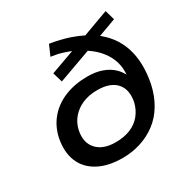

<svg xmlns="http://www.w3.org/2000/svg" viewBox="-162 -863 1007 1022"><g transform="rotate(-30 341.0 -352.5)"><path d="M307 9Q218 9 158 -23.5Q98 -56 74 -114.5Q50 -173 65 -252Q79 -318 119.5 -365Q160 -412 221.5 -436.5Q283 -461 358 -461Q411 -461 449 -447Q487 -433 512 -409.5Q537 -386 550 -355L544 -354Q554 -424 520.5 -484.5Q487 -545 415 -588L448 -585L229 -506L211 -566L369 -623L371 -613Q344 -625 312 -635Q280 -645 242 -650L270 -714Q333 -704 384 -687Q435 -670 476 -647L446 -651L618 -714L635 -654L515 -610L512 -625Q597 -564 627 -471.5Q657 -379 633 -257Q619 -192 589 -141.5Q559 -91 515.5 -58Q472 -25 419 -8Q366 9 307 9ZM316 -82Q368 -82 407 -98Q446 -114 471.5 -145Q497 -176 507 -218Q521 -290 484.5 -331Q448 -372 368 -372Q317 -372 277.5 -355Q238 -338 212 -307.5Q186 -277 177 -236Q163 -165 201.5 -123.5Q240 -82 316 -82Z"/></g></svg>

Font: Nunito Sans 7pt SemiExpanded SemiBold
Style: Italic
Weight: 600
Width: 6
Italic angle: -9°
Designer: Vernon Adams
Foundry: Vernon Adams
Version: Version 3.101;gftools[0.9.27]